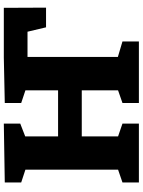

<svg xmlns="http://www.w3.org/2000/svg" viewBox="109 -856 747 1005"><g transform="rotate(-90 482.5 -353.5)"><path d="M30 0V-86L97 -109V-594L30 -616V-702L338 -707V-621L271 -595V-423H512V-594L446 -616V-702L683 -707H944L945 -486H842L819 -583H687V-110L768 -86V0H446V-86L512 -109V-299H271V-109L338 -86V0Z"/></g></svg>

Font: Bitter ExtraBold
Style: Regular
Weight: 800
Designer: Sol Matas, and Bitter project Authors
Foundry: Sol Matas
Version: Version 2.001